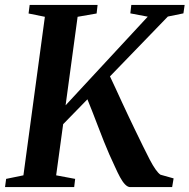

<svg xmlns="http://www.w3.org/2000/svg" viewBox="-30 -763 772 783"><path d="M-9.5 0 -5 -33.5 65.5 -48 153 -694.5 86.5 -708 91 -743H368L364 -708L286.5 -694.5L237.5 -333.5L572.5 -695L501.5 -708.5L505.5 -743H723L718 -708.5L654.5 -695.5L418.5 -451.5Q428.5 -431 441 -403.5Q453.5 -376 467.2 -346.5Q481 -317 494.5 -288.2Q508 -259.5 519.5 -236Q537.5 -199 552.8 -167.5Q568 -136 580.8 -111.8Q593.5 -87.5 604.5 -72Q615.5 -56.5 624.5 -50.5L678 -35.5L672 0H499.5Q489.5 -1 479.5 -11.5Q469.5 -22 459.5 -40.5Q449.5 -59 438.8 -83Q428 -107 415.5 -134Q405.5 -156.5 394 -185.5Q382.5 -214.5 370.5 -245.8Q358.5 -277 347.2 -306.2Q336 -335.5 326.5 -358L227.5 -256.5L199 -48L276.5 -33.5L272.5 0Z"/></svg>

Font: Merriweather 72pt SemiBold
Style: Italic
Weight: 600
Italic angle: -7.8°
Version: Version 2.101